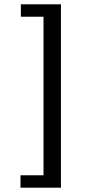

<svg xmlns="http://www.w3.org/2000/svg" viewBox="-20 -770 402 890"><path d="M262.5 -750H76.7V-692.5H181.7V42.5H75V100H262.5Z"/></svg>

Font: Boon Medium
Style: Regular
Weight: 500
Designer: Sungsit Sawaiwan
Foundry: FontUni
Version: Version 2.0